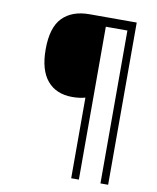

<svg xmlns="http://www.w3.org/2000/svg" viewBox="-95 -833 845 1034"><g transform="rotate(10 327.5 -316.5)"><path d="M366 -314Q335 -305 295 -305Q207 -305 158.5 -362.5Q110 -420 110 -533Q110 -653 162.5 -706.5Q215 -760 310 -760H568V127H526V-709H408V127H366Z"/></g></svg>

Font: Noto Sans Light
Style: Italic
Weight: 300
Italic angle: -12°
Designer: Monotype Design Team
Foundry: Monotype Imaging Inc.
Version: Version 2.013; ttfautohint (v1.8.4.7-5d5b)